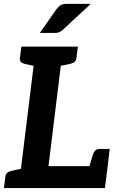

<svg xmlns="http://www.w3.org/2000/svg" viewBox="-26 -962 598 982"><path d="M68.9 0 158 -723.8H297L221.9 -112.2H524.7L510.7 0ZM424.3 -88.9 449 -171.2Q454.3 -185.4 462.3 -192.8Q470.3 -200.3 483.4 -200.3H535.1L524.7 -112.2ZM-6 0 1.3 -58.1Q2.9 -71.6 11.4 -78.6Q19.8 -85.6 34.1 -88.8L92.9 -100.8L93.2 0ZM182.3 -723.8 156.8 -623.1 100.8 -635.1Q87.7 -638.2 81 -645.2Q74.3 -652.2 75.9 -665.7L83.2 -723.8ZM372.3 -723.8 365 -665.7Q363.4 -652.2 355 -645.2Q346.5 -638.2 331.8 -635.1L273 -623.1L273.1 -723.8ZM315.4 -942.3H438.3L297.3 -811.6Q287.1 -801.8 278 -797.7Q268.9 -793.6 253.5 -793.6H177.7L263.3 -915.7Q273 -928.4 284 -935.3Q294.9 -942.3 315.4 -942.3Z"/></svg>

Font: Aleo
Style: Italic
Weight: 400
Italic angle: -7°
Designer: Alessio Laiso
Foundry: Alessio Laiso
Version: Version 2.001;gftools[0.9.29]